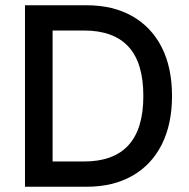

<svg xmlns="http://www.w3.org/2000/svg" viewBox="-20 -710 718 730"><path d="M125 0V-96H299Q412 -96 468.5 -158Q525 -220 525 -345Q525 -471 468.5 -532.5Q412 -594 299 -594H125V-690H309Q410 -690 483 -648.5Q556 -607 595 -530Q634 -453 634 -345Q634 -238 595 -160.5Q556 -83 483 -41.5Q410 0 309 0ZM75 0V-690H180V0Z"/></svg>

Font: Radio Canada Big
Style: Regular
Weight: 400
Designer: Étienne Aubert Bonn
Foundry: Coppers and Brasses
Version: Version 1.001